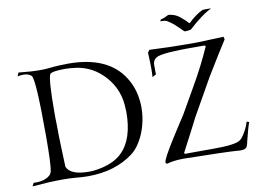

<svg xmlns="http://www.w3.org/2000/svg" viewBox="-87 -976 1511 1118"><g transform="rotate(-10 668.5 -417.0)"><path d="M973 -843Q981 -843 1001.5 -837Q1022 -831 1044 -812Q1055 -803 1063.5 -795Q1072 -787 1082 -776Q1084 -774 1085 -774Q1086 -774 1088 -776Q1106 -794 1130 -811.5Q1154 -829 1173 -837Q1176 -837 1183 -837.5Q1190 -838 1198 -838Q1207 -838 1215 -837.5Q1223 -837 1224 -837Q1195 -824 1159.5 -797.5Q1124 -771 1086 -736Q1078 -734 1069 -733Q1060 -732 1054 -732Q1048 -732 1047 -733L1014 -765Q995 -784 980.5 -794Q966 -804 961 -807Q950 -814 931 -814H920L923 -824Q933 -826 945 -831Q957 -836 967 -841Q969 -843 973 -843ZM20 3 30 -17Q33 -16 37 -16Q41 -16 45 -16Q76 -16 100 -26Q133 -39 139 -64Q148 -103 148 -276Q148 -607 127 -631Q110 -647 79 -647Q72 -647 63 -646Q54 -645 45 -643L54 -664Q92 -660 123.5 -658Q155 -656 182 -656Q194 -656 205.5 -656.5Q217 -657 227 -658Q263 -662 293 -663.5Q323 -665 347 -665Q586 -665 677 -515Q701 -476 712.5 -432Q724 -388 724 -340Q724 -259 692 -183Q661 -113 617 -80Q509 1 349 1Q332 1 314 0Q296 -1 277 -3Q244 -6 198 -6Q125 -6 20 3ZM359 -24Q381 -24 400 -27Q503 -42 555 -93Q633 -168 633 -330Q633 -334 632.5 -337Q632 -340 632 -344Q631 -461 555 -544Q485 -620 388 -633Q372 -635 356 -636.5Q340 -638 325 -638Q247 -638 235 -623Q220 -592 220 -402Q220 -384 220 -364.5Q220 -345 221 -324Q221 -273 223 -211Q225 -149 228 -76Q250 -24 359 -24ZM812 9 806 1Q805 -18 873 -126Q893 -158 914 -190.5Q935 -223 956 -255L1039 -400Q1075 -462 1103 -517Q1131 -572 1152 -620Q1154 -624 1154 -625Q1154 -631 1143 -631H1109Q1075 -631 1041 -631Q1007 -631 972 -629Q901 -626 874 -617Q840 -605 840 -570Q840 -546 840 -532.5Q840 -519 841 -515L818 -502Q819 -512 819.5 -524Q820 -536 820 -549Q820 -590 817 -647L828 -662Q954 -656 1045 -656H1113Q1128 -656 1266 -662L1270 -646Q1231 -586 1147 -448L1023 -229Q1006 -196 982 -149Q958 -102 926 -42Q923 -38 923 -35Q923 -31 930 -29Q928 -30 1097 -30Q1226 -30 1254 -51Q1270 -61 1290 -98Q1299 -114 1304.5 -127.5Q1310 -141 1313 -152L1327 -147Q1320 -128 1312.5 -100.5Q1305 -73 1296 -37Q1291 -10 1283 -2Q1274 7 1250 7Q1247 7 1242.5 7Q1238 7 1233 6Q1170 1 921 -3H911Q857 -3 815 9Z"/></g></svg>

Font: Gideon Roman
Style: Regular
Weight: 400
Designer: Robert E. Leuschke
Foundry: Robert E. Leuschke
Version: Version 2.010